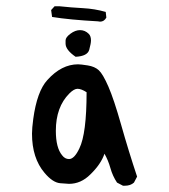

<svg xmlns="http://www.w3.org/2000/svg" viewBox="-20 -598 540 612"><path d="M378 -6H372L353 -16Q339 -37 332 -62Q325 -87 313 -108Q302 -75 268 -42Q238 -12 200 -12Q196 -12 172 -14Q148 -16 122 -47Q82 -94 82 -172Q82 -189 86 -219Q98 -307 131 -343Q176 -393 229 -393Q237 -393 259.5 -389.5Q282 -386 295 -374Q308 -362 325.5 -322Q343 -282 366.5 -199Q390 -116 417 -35L407 -16Q396 -6 378 -6ZM200 -91Q217 -91 233 -125Q256 -172 256 -304Q239 -315 227 -315Q216 -315 201 -300Q158 -257 158 -181Q158 -127 178 -103Q187 -91 200 -91ZM221 -417Q189 -439 189 -459V-469Q189 -479 204.5 -490.5Q220 -502 235 -502Q251 -502 263 -490Q270 -483 270 -469Q270 -460 264.5 -439.5Q259 -419 221 -417ZM299 -529 292 -530Q201 -535 146 -544L143 -566L154 -578H170Q207 -574 244.5 -572Q282 -570 317 -560L319 -542Q312 -529 299 -529Z"/></svg>

Font: Xiaolai Mono SC
Style: Regular
Weight: 400
Monospace: yes
Designer: LXGW / Nozomi Seto
Version: Version 3.113;September 30, 2024